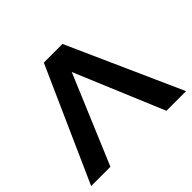

<svg xmlns="http://www.w3.org/2000/svg" viewBox="-159 -906 1113 1113"><g transform="rotate(-45 397.0 -350.0)"><path d="M396 -547 625 0H786L473 -700H320L8 0H166Z"/></g></svg>

Font: Montserrat-Alt1
Style: Bold
Weight: 700
Designer: Differentunic
Foundry: Differentunic
Version: Version 7.222